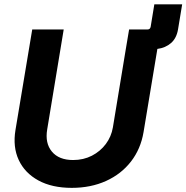

<svg xmlns="http://www.w3.org/2000/svg" viewBox="-20 -865 870 896"><path d="M566.9 -634.8 582.5 -727.5H668.5Q680.7 -727.5 683.1 -740.2L700.2 -844.7H830.1L811 -729Q804.2 -687 778.3 -664.3Q752.4 -641.6 714.4 -636.7L649.9 -248.5Q636.7 -169.9 591.3 -111.3Q545.9 -52.7 474.9 -20.5Q403.8 11.7 314.9 11.7Q222.7 11.7 159.2 -22.9Q95.7 -57.6 67.4 -118.4Q39.1 -179.2 52.2 -258.3L130.4 -727.5H277.3L200.2 -260.7Q189.5 -196.8 222.2 -157.5Q254.9 -118.2 321.3 -118.2Q369.6 -118.2 408.9 -138.4Q448.2 -158.7 473.9 -193.1Q499.5 -227.5 506.8 -270.5L566.9 -634.8Z"/></svg>

Font: Inter Display
Style: Bold Italic
Weight: 700
Italic angle: -9.39999°
Designer: Rasmus Andersson
Foundry: rsms
Version: Version 4.000;git-a52131595